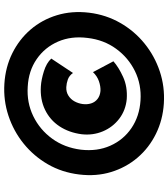

<svg xmlns="http://www.w3.org/2000/svg" viewBox="37 -773 807 921"><g transform="rotate(-90 440.5 -312.5)"><path d="M607 -172Q579 -147 532 -125.5Q485 -104 426 -108Q372 -113 331.5 -144Q291 -175 271 -222.5Q251 -270 257 -324Q265 -385 295 -430.5Q325 -476 374.5 -500Q424 -524 487 -520Q519 -518 559 -505.5Q599 -493 620 -470L551 -366Q538 -384 520 -390.5Q502 -397 483 -398Q460 -399 442.5 -388Q425 -377 415 -359Q405 -341 402 -320Q399 -298 405 -279Q411 -260 426.5 -248Q442 -236 465 -234Q487 -233 511.5 -241.5Q536 -250 555 -270ZM405 70Q326 65 259 32Q192 -1 145 -56Q98 -111 76 -182.5Q54 -254 64 -336Q74 -419 113 -486.5Q152 -554 212 -602.5Q272 -651 346 -675.5Q420 -700 499 -695Q579 -690 645.5 -657Q712 -624 759 -569.5Q806 -515 828 -443Q850 -371 840 -288Q830 -207 791 -139Q752 -71 692 -22.5Q632 26 558.5 50.5Q485 75 405 70ZM419 -42Q495 -37 559.5 -68.5Q624 -100 667 -159Q710 -218 719 -296Q729 -374 701.5 -437.5Q674 -501 617.5 -540Q561 -579 485 -583Q409 -588 344 -556.5Q279 -525 236 -466Q193 -407 183 -328Q174 -250 202 -187Q230 -124 286.5 -85.5Q343 -47 419 -42Z"/></g></svg>

Font: Josefin Sans Thin
Style: Bold Italic
Weight: 700
Italic angle: -7°
Version: Version 2.000